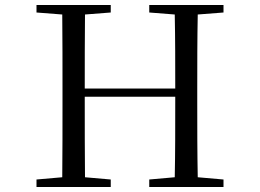

<svg xmlns="http://www.w3.org/2000/svg" viewBox="-20 -748 1040 768"><path d="M577 -698 679 -690C681 -592 681 -493 681 -394H319C319 -494 319 -593 320 -690L423 -698V-728H126V-698L229 -690C230 -591 230 -491 230 -391V-337C230 -236 230 -137 229 -39L126 -30V0H423V-30L320 -39C319 -136 319 -237 319 -361H681C681 -237 681 -136 679 -39L577 -30V0H874V-30L771 -39C769 -137 769 -237 769 -337V-391C769 -492 769 -592 771 -690L874 -698V-728H577Z"/></svg>

Font: Harano Aji Mincho TW
Style: Regular
Weight: 400
Foundry: Masamichi Hosoda
Version: HaranoAjiMinchoTW-Regular version 20230610;ttx 4.39.4